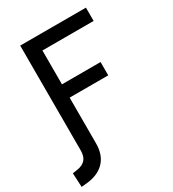

<svg xmlns="http://www.w3.org/2000/svg" viewBox="-240 -810 1044 1161"><g transform="rotate(-30 282.0 -230.0)"><path d="M-17.6 232.4 -22.5 134.8 11.7 129.4Q49.3 123.5 68.6 101.8Q87.9 80.1 87.9 38.6V-693.4H546.9V-600.6H189.5V-364.3H459V-271.5H189.5V46.9Q189.5 127.9 145.5 174.1Q101.6 220.2 21.5 228.5Z"/></g></svg>

Font: CaskaydiaMono NF
Style: Regular
Weight: 400
Designer: Aaron Bell
Foundry: Saja Typeworks
Version: Version 2111.001; ttfautohint (v1.8.4);Nerd Fonts 3.1.1